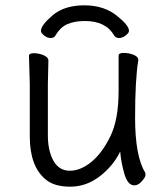

<svg xmlns="http://www.w3.org/2000/svg" viewBox="-20 -684 630 722"><path d="M485 13Q460 13 447.5 -31Q435 -75 432 -114Q405 -59 354.5 -20.5Q304 18 244 18Q184 18 152 -9Q92 -58 92 -171V-368L89 -474Q89 -484 107 -484Q125 -484 143.5 -476.5Q162 -469 162 -456L160 -368V-175Q160 -117 181 -79.5Q202 -42 242.5 -42Q283 -42 323.5 -75Q364 -108 395 -171.5Q426 -235 426 -342V-475Q426 -485 445 -485Q464 -485 482 -478Q500 -471 500 -459V-457Q488 -385 488 -241Q488 -97 526 -35Q527 -33 527 -25.5Q527 -18 513.5 -2.5Q500 13 485 13ZM189 -551Q183 -541 170.5 -541Q158 -541 146 -550.5Q134 -560 134 -568Q134 -589 178 -626.5Q222 -664 297.5 -664Q373 -664 423 -622Q465 -588 465 -568Q465 -560 452.5 -550.5Q440 -541 427.5 -541Q415 -541 409 -551Q378 -605 299 -605Q261 -605 234 -593.5Q207 -582 189 -551Z"/></svg>

Font: LXGW WenKai TC
Style: Regular
Weight: 400
Designer: LXGW / Fontworks Inc.
Foundry: LXGW / Fontworks Inc.
Version: Version 1.330